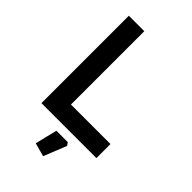

<svg xmlns="http://www.w3.org/2000/svg" viewBox="-264 -779 1072 1072"><g transform="rotate(45 271.5 -243.5)"><path d="M85 0V-690H207V-111H519V0ZM221 181 253 50H343L355 68L301 203Z"/></g></svg>

Font: Oxanium ExtraLight SemiBold
Style: Regular
Weight: 600
Version: Version 2.000